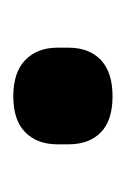

<svg xmlns="http://www.w3.org/2000/svg" viewBox="31 -564 193 296"><g transform="rotate(90 128.0 -415.5)"><path d="M128 -339Q91 -339 72 -357.5Q53 -376 53 -407V-424Q53 -456 72 -474Q91 -492 128 -492Q165 -492 183.5 -474Q202 -456 202 -424V-407Q202 -376 183.5 -357.5Q165 -339 128 -339Z"/></g></svg>

Font: Sofia Sans Semi Condensed
Style: Bold
Weight: 700
Designer: Botio Nikoltchev, Ani Petrova
Foundry: lettersoup
Version: Version 4.100; ttfautohint (v1.8.4.7-5d5b)